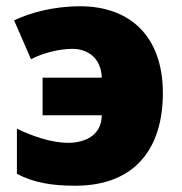

<svg xmlns="http://www.w3.org/2000/svg" viewBox="-20 -583 582 613"><path d="M220 10C412 10 500 -110 500 -286C500 -467 395 -563 236 -563C147 -563 74 -541 25 -518L79 -394C115 -413 168 -427 211 -427C262 -427 303 -396 305 -335H116V-215H305C304 -148 248 -127 197 -127C148 -127 88 -146 34 -172V-28C87 0 145 10 220 10Z"/></svg>

Font: Noto Sans UI Black
Style: Regular
Weight: 900
Designer: Monotype Design Team
Foundry: Monotype Imaging Inc.
Version: Version 1.901